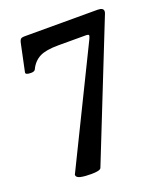

<svg xmlns="http://www.w3.org/2000/svg" viewBox="-123 -729 713 825"><g transform="rotate(-20 233.0 -316.0)"><path d="M85 -9.8 342.8 -536.1Q348.1 -547.9 348.1 -551.8Q348.1 -554.7 344 -555.9Q339.8 -557.1 334.5 -557.1H208Q152.3 -557.1 124 -543Q93.8 -527.8 78.1 -494.1Q74.2 -485.8 58.1 -485.8Q31.7 -485.8 34.2 -497.1L59.1 -615.2Q61.5 -627.9 64.2 -633.5Q66.9 -639.2 71.5 -641.1Q76.2 -643.1 85.9 -643.1H418.9Q445.8 -643.1 445.8 -627Q445.8 -622.6 443.8 -617.2L198.2 0Q193.8 11.2 152.8 11.2Q121.1 11.2 103 6.8Q85 2.4 85 -9.8Z"/></g></svg>

Font: JuniusX
Style: Bold
Weight: 700
Designer: Peter S. Baker
Foundry: Briery Creek Software
Version: Version 1.004